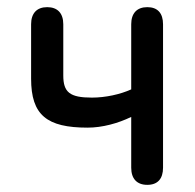

<svg xmlns="http://www.w3.org/2000/svg" viewBox="-20 -517 544 537"><path d="M392 0C421 0 436 -17 436 -48V-449C436 -480 421 -497 392 -497C363 -497 347 -480 347 -449V-267C316 -253 275 -244 237 -244C175 -244 157 -259 157 -306V-449C157 -480 141 -497 112 -497C83 -497 67 -480 67 -449V-297C67 -195 111 -160 225 -160C266 -160 310 -172 347 -190V-48C347 -17 363 0 392 0Z"/></svg>

Font: 寒蝉半圆体
Style: Regular
Weight: 400
Designer: Yoshimichi Ohira & Warren
Foundry: ChillType
Version: Version 1.800;Glyphs 3.1.1 (3135)